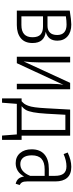

<svg xmlns="http://www.w3.org/2000/svg" viewBox="562 -1136 719 1883"><g transform="rotate(90 921.5 -194.5)"><path d="M292 -283.2Q344.7 -277.8 373.3 -245.6Q401.9 -213.4 401.9 -153.8Q401.9 -77.1 354 -38.6Q306.2 0 226.1 0H84V-519Q179.2 -534.2 220.2 -534.2Q294.4 -534.2 336.7 -497.1Q378.9 -460 378.9 -397.9Q378.9 -352.1 357.9 -324Q336.9 -295.9 292 -283.2ZM221.2 -487.8Q183.6 -487.8 140.1 -481V-300.8H233.9Q275.9 -300.8 299.6 -324.7Q323.2 -348.6 323.2 -396Q323.2 -440.9 297.4 -464.4Q271.5 -487.8 221.2 -487.8ZM225.1 -44.9Q345.2 -44.9 345.2 -153.8Q345.2 -208.5 318.4 -232.7Q291.5 -256.8 240.2 -256.8H140.1V-44.9Z M855.5 -522.9V0H801.8V-329.1Q801.8 -403.3 811.5 -457L599.6 0H536.6V-522.9H591.8V-211.9Q591.8 -143.1 582.5 -66.9L792.5 -522.9Z M1310.5 -46.9H1351.6V145H1309.6L1298.3 0H998.5L987.3 145H945.3V-46.9H972.7Q988.8 -61.5 997.8 -73.5Q1006.8 -85.4 1016.6 -110.6Q1026.4 -135.7 1032.2 -178.2Q1038.1 -220.7 1041.5 -286.1L1054.7 -522.9H1310.5ZM1254.4 -46.9V-476.1H1105.5L1095.2 -292Q1090.3 -209.5 1081.1 -161.1Q1071.8 -112.8 1058.6 -89.4Q1045.4 -65.9 1021.5 -46.9Z M1759.3 -100.1Q1759.3 -68.8 1767.8 -52.7Q1776.4 -36.6 1794.4 -27.8L1782.2 11.2Q1751 3.9 1733.6 -15.4Q1716.3 -34.7 1711.4 -70.8Q1664.6 11.2 1580.6 11.2Q1518.1 11.2 1481.2 -31.7Q1444.3 -74.7 1444.3 -145Q1444.3 -227.1 1493.9 -270.5Q1543.5 -314 1635.3 -314H1704.6V-374Q1704.6 -431.2 1682.1 -459Q1659.7 -486.8 1611.3 -486.8Q1555.7 -486.8 1491.2 -459L1475.6 -499Q1550.8 -534.2 1616.2 -534.2Q1688.5 -534.2 1723.9 -493.7Q1759.3 -453.1 1759.3 -377.9ZM1589.4 -34.2Q1665.5 -34.2 1704.6 -130.9V-272.9H1640.6Q1571.3 -272.9 1537.4 -241.9Q1503.4 -210.9 1503.4 -147Q1503.4 -91.3 1526.1 -62.7Q1548.8 -34.2 1589.4 -34.2Z"/></g></svg>

Font: Fira Sans Compressed Light
Style: Regular
Weight: 300
Width: 1
Designer: Carrois Corporate & Edenspiekermann AG
Foundry: Carrois Corporate GbR & Edenspiekermann AG
Version: Version 4.203;PS 004.203;hotconv 1.0.88;makeotf.lib2.5.64775